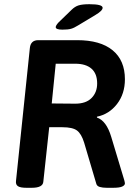

<svg xmlns="http://www.w3.org/2000/svg" viewBox="-20 -891 650 913"><path d="M277 -750Q245 -750 245 -762Q245 -770 259 -785L320 -844Q336 -860 354 -865.5Q372 -871 405 -871Q468 -871 468 -854Q468 -847 459.5 -838.5Q451 -830 431 -818L351 -770Q332 -758 317.5 -754Q303 -750 277 -750ZM106 2Q77 2 65.5 -5.5Q54 -13 56 -30L122 -663Q126 -700 162 -700H347Q457 -700 515.5 -652Q574 -604 574 -514Q574 -445 536.5 -396.5Q499 -348 441 -336V-332Q486 -317 509 -240L571 -34Q574 -23 574 -18Q573 -9 560 -3.5Q547 2 518 2H488Q468 2 454.5 -2Q441 -6 438 -17L380 -213Q367 -255 346 -270.5Q325 -286 277 -286H214L186 -27Q184 2 131 2ZM226 -399 338 -398Q389 -398 415.5 -425Q442 -452 442 -494Q442 -541 415 -564.5Q388 -588 338 -588H245Z"/></svg>

Font: Asap SemiBold
Style: Italic
Weight: 600
Italic angle: -6°
Designer: Pablo Cosgaya
Foundry: Omnibus-Type
Version: Version 3.001; ttfautohint (v1.8.3)